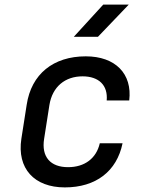

<svg xmlns="http://www.w3.org/2000/svg" viewBox="-20 -805 640 835"><path d="M301 -645H406L540 -785H429ZM262 10C397 10 488 -60 513 -182H414C399 -116 348 -78 276 -78C200 -78 159 -122 172 -202L195 -349C208 -428 263 -473 339 -473C410 -473 450 -434 444 -368H542C556 -484 482 -560 353 -560C212 -560 116 -483 96 -349L73 -202C53 -72 129 10 262 10Z"/></svg>

Font: JetBrains Mono Medium
Style: Italic
Weight: 436
Italic angle: -9°
Monospace: yes
Designer: Philipp Nurullin, Konstantin Bulenkov
Foundry: JetBrains
Version: Version 2.305